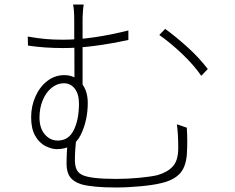

<svg xmlns="http://www.w3.org/2000/svg" viewBox="-20 -800 1040 851"><path d="M346 -710V-401L310 -435Q310 -600 309 -643V-710Q309 -755 304 -780H351Q349 -769 347.5 -748Q346 -727 346 -710ZM901 -494 872 -464Q840 -511 788 -560.5Q736 -610 686 -645L712 -672Q759 -638 811 -591Q863 -544 901 -494ZM259 -624Q385 -624 549 -665V-623Q384 -587 261 -587Q176 -587 104 -598L103 -638Q149 -630 183.5 -627Q218 -624 259 -624ZM312 -93Q312 -67 318.5 -51Q325 -35 342 -26Q376 -7 496 -7Q546 -7 598 -12Q650 -17 679 -24Q723 -37 746.5 -63Q770 -89 770 -144Q770 -207 764 -249L808 -234Q810 -200 810 -174Q810 -147 809 -134Q808 -67 780 -34Q752 -1 693 12Q661 20 604 25.5Q547 31 494 31Q392 31 341 17Q306 6 290.5 -15.5Q275 -37 275 -74Q275 -126 281 -180L319 -198Q312 -133 312 -93ZM232 -139Q209 -139 183 -152Q154 -166 136 -198Q118 -230 118 -280Q118 -329 137 -372Q156 -415 189.5 -441Q223 -467 265 -467Q312 -467 340.5 -432.5Q369 -398 369 -344Q369 -266 338 -202.5Q307 -139 232 -139ZM330 -341Q330 -383 311.5 -407Q293 -431 263 -431Q234 -431 209 -411Q184 -391 169.5 -356Q155 -321 155 -279Q155 -232 178.5 -204.5Q202 -177 236 -177Q284 -177 307 -223.5Q330 -270 330 -341Z"/></svg>

Font: Merged Yaku Han JP ExtraLight
Style: Regular
Weight: 250
Designer: Ryoko NISHIZUKA 西塚涼子 (kana, bopomofo & ideographs); Paul D. Hunt (Latin, Greek & Cyrillic); Sandoll Communications 산돌커뮤니
Foundry: Adobe
Version: Version 2.004